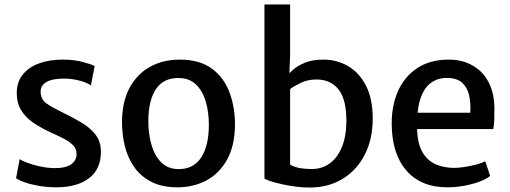

<svg xmlns="http://www.w3.org/2000/svg" viewBox="-20 -831 2284 860"><path d="M52 -33 68 -118Q75.5 -112.5 99.2 -103.2Q123 -94 156.2 -86.2Q189.5 -78.5 225 -78Q273 -77.5 298 -94.5Q323 -111.5 323 -142Q323 -163.5 308 -179.5Q293 -195.5 266.8 -209.2Q240.5 -223 207 -238Q162 -258.5 127.5 -282.5Q93 -306.5 73.8 -339Q54.5 -371.5 55 -417Q56 -466.5 83.8 -499.2Q111.5 -532 157.5 -548Q203.5 -564 260 -564Q312.5 -564 352 -553.2Q391.5 -542.5 404 -535L387 -448Q378 -455.5 359.2 -462.8Q340.5 -470 316 -474.5Q291.5 -479 266 -479Q215 -479 189 -464.2Q163 -449.5 162 -423Q161.5 -386.5 187.2 -368.5Q213 -350.5 249 -333Q300.5 -308 342 -283.8Q383.5 -259.5 407.8 -228.2Q432 -197 432 -151Q432 -73 378.5 -32.5Q325 8 232 8Q193.5 8 157.2 2Q121 -4 93.2 -13.5Q65.5 -23 52 -33Z M774.5 8Q706.5 8 659 -16Q611.5 -40 582 -81.5Q552.5 -123 539.2 -176.8Q526 -230.5 526.5 -290Q528 -379.5 562 -440.5Q596 -501.5 654 -532.8Q712 -564 784.5 -564Q875.5 -564 930.2 -522.8Q985 -481.5 1009.2 -413.8Q1033.5 -346 1032.5 -267Q1031 -177.5 997.2 -116.2Q963.5 -55 905.8 -23.5Q848 8 774.5 8ZM777.5 -73.5Q846 -72.5 880.8 -125.2Q915.5 -178 915.5 -271.5Q915.5 -329.5 901.5 -376.8Q887.5 -424 857.8 -452.5Q828 -481 781.5 -481.5Q713.5 -483 679 -432.5Q644.5 -382 644.5 -288.5Q644.5 -230.5 658.5 -182Q672.5 -133.5 702 -104Q731.5 -74.5 777.5 -73.5Z M1164.5 -811H1279.5V-584L1275.5 -486L1279.5 -483V-82L1164.5 -31ZM1366.5 9Q1336 9 1303.8 4.8Q1271.5 0.5 1242.5 -6Q1213.5 -12.5 1192.8 -19.2Q1172 -26 1164.5 -31L1279.5 -94Q1293 -84.5 1317.8 -79.2Q1342.5 -74 1378.5 -74Q1421.5 -74 1455.8 -98.2Q1490 -122.5 1510.2 -169.5Q1530.5 -216.5 1531.5 -285Q1532.5 -384 1497 -429.5Q1461.5 -475 1397.5 -475Q1358.5 -475 1328 -460.2Q1297.5 -445.5 1279.5 -432L1261.5 -489Q1273 -501 1293 -518.8Q1313 -536.5 1346 -550.2Q1379 -564 1429.5 -564Q1488.5 -564 1538.5 -535.2Q1588.5 -506.5 1619 -447.8Q1649.5 -389 1649.5 -299Q1649.5 -208.5 1614.2 -139Q1579 -69.5 1515.2 -30.2Q1451.5 9 1366.5 9Z M1984.5 8Q1864.5 8 1799.5 -68Q1734.5 -144 1734.5 -279Q1734.5 -360 1763.2 -424Q1792 -488 1848.2 -525.5Q1904.5 -563 1986.5 -564Q2028.5 -565 2065.5 -552Q2102.5 -539 2131 -512.8Q2159.5 -486.5 2176.2 -446.5Q2193 -406.5 2194.5 -353Q2194.5 -321.5 2194 -296.8Q2193.5 -272 2189.5 -253H1801.5L1811.5 -326H2086.5Q2089 -366 2081.8 -401.8Q2074.5 -437.5 2050.8 -459.8Q2027 -482 1980.5 -482Q1941.5 -482 1910.5 -460.2Q1879.5 -438.5 1862.5 -387Q1845.5 -335.5 1848.5 -246Q1851.5 -183 1874 -146.5Q1896.5 -110 1933 -94.5Q1969.5 -79 2014.5 -79Q2033.5 -79 2061 -83.2Q2088.5 -87.5 2114.2 -94.2Q2140 -101 2153.5 -109L2175.5 -43Q2157 -28 2125.2 -16.5Q2093.5 -5 2056.5 1.5Q2019.5 8 1984.5 8Z"/></svg>

Font: Tracken
Style: Regular
Weight: 400
Designer: Eben Sorkin
Foundry: Eben Sorkin
Version: Version 2.001